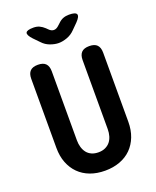

<svg xmlns="http://www.w3.org/2000/svg" viewBox="-172 -1049 943 1159"><g transform="rotate(-20 300.0 -470.0)"><path d="M69 -664Q69 -697 85 -713.5Q101 -730 135 -730Q169 -730 185 -713.5Q201 -697 201 -664V-221Q201 -197 207 -176.5Q213 -156 225 -140.5Q237 -125 256 -116.5Q275 -108 300 -108Q325 -108 344 -117Q363 -126 375 -141Q387 -156 393 -176.5Q399 -197 399 -221V-664Q399 -697 415 -713.5Q431 -730 465 -730Q499 -730 515 -713.5Q531 -697 531 -664V-220Q531 -167 514.5 -124.5Q498 -82 468 -52Q438 -22 395 -6Q352 10 300 10Q247 10 204.5 -6Q162 -22 132 -52Q102 -82 85.5 -124.5Q69 -167 69 -220ZM186 -950Q208 -950 224.5 -942.5Q241 -935 257 -920L266 -911Q282 -894 299 -894Q316 -894 333 -911L344 -921Q360 -937 377 -943.5Q394 -950 415 -950Q457 -950 463.5 -935Q470 -920 441 -890L405 -854Q383 -831 354 -820.5Q325 -810 300 -810Q275 -810 246 -820.5Q217 -831 196 -854L161 -890Q132 -921 138 -935.5Q144 -950 186 -950Z"/></g></svg>

Font: Maple Mono
Style: Bold
Weight: 700
Monospace: yes
Designer: subframe7536
Version: Version 7.200